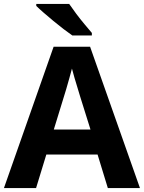

<svg xmlns="http://www.w3.org/2000/svg" viewBox="-20 -954 730 974"><path d="M527 0 475 -170H215L163 0H0L252 -717H437L690 0ZM387 -463Q382 -480 374 -506Q366 -532 358 -559Q350 -586 345 -606Q340 -586 331.5 -556.5Q323 -527 315.5 -500.5Q308 -474 304 -463L253 -297H439ZM331 -934Q346 -912 366.5 -884.5Q387 -857 408.5 -831.5Q430 -806 446 -787V-774H347Q328 -787 302.5 -806.5Q277 -826 250.5 -848Q224 -870 201 -890Q178 -910 164 -924V-934Z"/></svg>

Font: Noto Sans Sora Sompeng
Style: Bold
Weight: 700
Designer: Monotype Design Team. David Williams.
Foundry: Monotype Imaging Inc.
Version: Version 2.101